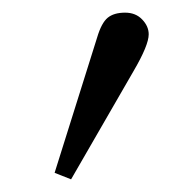

<svg xmlns="http://www.w3.org/2000/svg" viewBox="-20 -722 272 302"><path d="M65.9 -450.2 132.8 -663.1Q139.6 -686 149.4 -694.1Q159.2 -702.1 176.8 -702.1Q193.4 -702.1 203.6 -691.4Q213.9 -680.7 213.9 -668Q213.9 -650.9 189.9 -609.9L91.8 -439.9Z"/></svg>

Font: Dehuti
Style: Book
Weight: 400
Version: Version 1.2